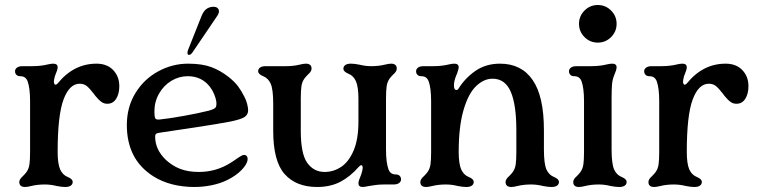

<svg xmlns="http://www.w3.org/2000/svg" viewBox="-20 -736 3026 766"><path d="M57 -10Q57 -16 61 -22Q65 -28 71 -33Q81 -43 86 -50Q95 -63 97.5 -80.5Q100 -98 100 -130V-332Q100 -385 90 -412Q86 -422 79 -427Q72 -432 60 -432Q51 -432 45.5 -437.5Q40 -443 40 -452Q40 -460 47.5 -466Q55 -472 70 -472H108Q143 -472 171 -479Q183 -482 193 -482Q210 -482 210 -467Q210 -458 199 -432Q195 -416 195 -412Q195 -398 202 -398Q205 -398 210 -403Q274 -482 365 -482Q407 -482 431.5 -456.5Q456 -431 456 -392Q456 -362 443.5 -342Q431 -322 408 -322Q395 -322 384.5 -329.5Q374 -337 360 -354L355 -361Q338 -383 326.5 -392.5Q315 -402 298 -402Q257 -402 233.5 -339Q210 -276 210 -130Q210 -83 220 -60Q230 -38 250 -30Q270 -22 270 -10Q270 -1 262.5 4.5Q255 10 240 10Q226 10 206 6Q182 0 159 0Q129 0 105 6Q89 10 80 10Q57 10 57 -10Z M591 -33Q537 -68 511.5 -119Q486 -170 486 -237Q486 -309 520.5 -365Q555 -421 611.5 -451.5Q668 -482 730 -482Q786 -482 822.5 -468.5Q859 -455 892 -429Q916 -410 929.5 -392Q943 -374 955 -350Q962 -337 966 -321.5Q970 -306 970 -296Q970 -280 957 -270Q943 -260 899 -251Q859 -243 754 -227L627 -208Q609 -206 604 -203Q599 -200 599 -191Q599 -139 642 -98Q668 -74 699.5 -62Q731 -50 773 -50Q843 -50 901 -87Q910 -93 917 -97.5Q924 -102 929 -106Q937 -111 943 -114.5Q949 -118 954 -118Q960 -118 964 -113.5Q968 -109 968 -102Q968 -88 955 -71Q931 -39 883 -16Q858 -4 824.5 3Q791 10 755 10Q709 10 667.5 -0.5Q626 -11 591 -33ZM811 -294Q834 -300 839.5 -306.5Q845 -313 843 -331Q841 -344 834.5 -360Q828 -376 818 -389Q785 -432 729 -432Q694 -432 663.5 -413.5Q633 -395 614.5 -362.5Q596 -330 596 -291Q596 -272 599 -265Q602 -258 615 -259Q654 -263 712.5 -273.5Q771 -284 811 -294ZM730 -536 784 -672Q792 -692 804 -700.5Q816 -709 832 -709Q847 -709 852 -698.5Q857 -688 847 -673L748 -527Q741 -517 734 -517Q729 -517 728 -522.5Q727 -528 730 -536Z M1070 -214V-322Q1070 -379 1060 -402Q1050 -424 1030 -432Q1010 -440 1010 -452Q1010 -461 1017.5 -466.5Q1025 -472 1040 -472H1121Q1151 -472 1175 -478Q1191 -482 1200 -482Q1223 -482 1223 -462Q1223 -456 1219 -450Q1215 -444 1209 -439Q1199 -429 1194 -422Q1185 -409 1182.5 -391.5Q1180 -374 1180 -342V-214Q1180 -122 1206 -86Q1232 -50 1275 -50Q1311 -50 1341.5 -70.5Q1372 -91 1391 -136Q1410 -181 1410 -251V-342Q1410 -389 1400 -412Q1390 -434 1370 -442Q1350 -450 1350 -462Q1350 -471 1357.5 -476.5Q1365 -482 1380 -482Q1394 -482 1414 -478Q1438 -472 1461 -472Q1491 -472 1515 -478Q1531 -482 1540 -482Q1563 -482 1563 -462Q1563 -456 1559 -450Q1555 -444 1549 -439Q1539 -429 1534 -422Q1525 -409 1522.5 -391.5Q1520 -374 1520 -342V-140Q1520 -87 1530 -60Q1534 -50 1541 -45Q1548 -40 1560 -40Q1569 -40 1574.5 -34.5Q1580 -29 1580 -20Q1580 -12 1572.5 -6Q1565 0 1550 0H1512Q1494 0 1479 2Q1464 4 1453 6Q1433 10 1427 10Q1410 10 1410 -5Q1410 -14 1421 -40Q1427 -58 1427 -66Q1427 -77 1421 -77Q1418 -77 1411 -70Q1377 -31 1337.5 -10.5Q1298 10 1245 10Q1162 10 1116 -41Q1070 -92 1070 -214Z M1657 -10Q1657 -16 1661 -22Q1665 -28 1671 -33Q1681 -43 1686 -50Q1695 -63 1697.5 -80.5Q1700 -98 1700 -130V-332Q1700 -385 1690 -412Q1686 -422 1679 -427Q1672 -432 1660 -432Q1651 -432 1645.5 -437.5Q1640 -443 1640 -452Q1640 -460 1647.5 -466Q1655 -472 1670 -472H1708Q1743 -472 1771 -479Q1783 -482 1793 -482Q1810 -482 1810 -467Q1810 -461 1804 -444Q1802 -438 1799 -432Q1791 -411 1791 -395Q1791 -377 1801 -377Q1806 -377 1809 -382Q1835 -424 1876.5 -453Q1918 -482 1975 -482Q2060 -482 2105 -417Q2150 -352 2150 -217V-140Q2150 -83 2160 -60Q2170 -38 2190 -30Q2210 -22 2210 -10Q2210 -1 2202.5 4.5Q2195 10 2180 10Q2166 10 2146 6Q2122 0 2099 0Q2069 0 2045 6Q2029 10 2020 10Q1997 10 1997 -10Q1997 -16 2001 -22Q2005 -28 2011 -33Q2021 -43 2026 -50Q2035 -63 2037.5 -80.5Q2040 -98 2040 -130V-217Q2040 -319 2017.5 -370.5Q1995 -422 1945 -422Q1910 -422 1879 -392Q1848 -362 1829 -296Q1810 -230 1810 -130Q1810 -83 1820 -60Q1830 -38 1850 -30Q1870 -22 1870 -10Q1870 -1 1862.5 4.5Q1855 10 1840 10Q1826 10 1806 6Q1782 0 1759 0Q1729 0 1705 6Q1689 10 1680 10Q1657 10 1657 -10Z M2267 -10Q2267 -16 2271 -22Q2275 -28 2281 -33Q2291 -43 2296 -50Q2305 -63 2307.5 -80.5Q2310 -98 2310 -130V-332Q2310 -385 2300 -412Q2296 -422 2289 -427Q2282 -432 2270 -432Q2261 -432 2255.5 -437.5Q2250 -443 2250 -452Q2250 -460 2257.5 -466Q2265 -472 2280 -472H2338Q2373 -472 2401 -479Q2413 -482 2423 -482Q2440 -482 2440 -467Q2440 -458 2429 -432Q2423 -417 2421.5 -397Q2420 -377 2420 -343V-332V-140Q2420 -83 2430 -60Q2440 -38 2460 -30Q2480 -22 2480 -10Q2480 -1 2472.5 4.5Q2465 10 2450 10Q2436 10 2416 6Q2392 0 2369 0Q2339 0 2315 6Q2299 10 2290 10Q2267 10 2267 -10ZM2290 -641Q2290 -672 2312 -694Q2334 -716 2365 -716Q2396 -716 2418 -694Q2440 -672 2440 -641Q2440 -610 2418 -588Q2396 -566 2365 -566Q2334 -566 2312 -588Q2290 -610 2290 -641Z M2567 -10Q2567 -16 2571 -22Q2575 -28 2581 -33Q2591 -43 2596 -50Q2605 -63 2607.5 -80.5Q2610 -98 2610 -130V-332Q2610 -385 2600 -412Q2596 -422 2589 -427Q2582 -432 2570 -432Q2561 -432 2555.5 -437.5Q2550 -443 2550 -452Q2550 -460 2557.5 -466Q2565 -472 2580 -472H2618Q2653 -472 2681 -479Q2693 -482 2703 -482Q2720 -482 2720 -467Q2720 -458 2709 -432Q2705 -416 2705 -412Q2705 -398 2712 -398Q2715 -398 2720 -403Q2784 -482 2875 -482Q2917 -482 2941.5 -456.5Q2966 -431 2966 -392Q2966 -362 2953.5 -342Q2941 -322 2918 -322Q2905 -322 2894.5 -329.5Q2884 -337 2870 -354L2865 -361Q2848 -383 2836.5 -392.5Q2825 -402 2808 -402Q2767 -402 2743.5 -339Q2720 -276 2720 -130Q2720 -83 2730 -60Q2740 -38 2760 -30Q2780 -22 2780 -10Q2780 -1 2772.5 4.5Q2765 10 2750 10Q2736 10 2716 6Q2692 0 2669 0Q2639 0 2615 6Q2599 10 2590 10Q2567 10 2567 -10Z"/></svg>

Font: Raigarh
Style: Regular
Weight: 400
Designer: jaikishan Patel
Foundry: MagicType
Version: Version 1.000;FEAKit 1.0